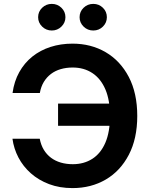

<svg xmlns="http://www.w3.org/2000/svg" viewBox="-20 -963 778 993"><path d="M355 9.8Q288.1 9.8 233.9 -10.7Q179.7 -31.2 139.6 -66.7Q99.6 -102.1 75.4 -148.2Q51.3 -194.3 44.4 -245.6H185.5Q191.9 -212.4 206.8 -188Q221.7 -163.6 243.9 -147Q266.1 -130.4 294.7 -122.1Q323.2 -113.8 356.4 -113.8Q414.1 -113.8 457.5 -141.6Q501 -169.4 524.9 -224.9Q548.8 -280.3 548.8 -363.3Q548.8 -445.3 524.9 -501Q501 -556.6 457.5 -585.2Q414.1 -613.8 356 -613.8Q322.8 -613.8 294.2 -605.5Q265.6 -597.2 243.7 -580.6Q221.7 -564 206.8 -539.6Q191.9 -515.1 186 -481.9H44.9Q53.2 -542.5 79.6 -589.8Q106 -637.2 147 -670.2Q188 -703.1 241 -720.2Q293.9 -737.3 355 -737.3Q450.7 -737.3 526.4 -693.1Q602.1 -648.9 646 -565.2Q689.9 -481.4 689.9 -363.3Q689.9 -246.1 646.2 -162.4Q602.5 -78.6 526.9 -34.4Q451.2 9.8 355 9.8ZM280.3 -312.5V-427.2H579.1V-312.5ZM462.4 -805.2Q433.1 -805.2 412.4 -825.4Q391.6 -845.7 391.6 -874Q391.6 -902.8 412.4 -922.9Q433.1 -942.9 462.4 -942.9Q491.7 -942.9 512.2 -922.9Q532.7 -902.8 532.7 -874Q532.7 -845.7 512.2 -825.4Q491.7 -805.2 462.4 -805.2ZM248 -805.2Q218.8 -805.2 198 -825.4Q177.2 -845.7 177.2 -874Q177.2 -902.8 198 -922.9Q218.8 -942.9 248 -942.9Q276.9 -942.9 297.6 -922.9Q318.4 -902.8 318.4 -874Q318.4 -845.7 297.6 -825.4Q276.9 -805.2 248 -805.2Z"/></svg>

Font: Inter
Style: 650
Weight: 650
Designer: Rasmus Andersson
Foundry: rsms
Version: Version 4.001;git-66647c0bb